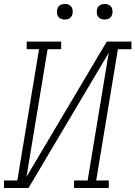

<svg xmlns="http://www.w3.org/2000/svg" viewBox="-35 -944 680 964"><path d="M-15 0V-38H52L161 -697H99V-735H272V-697H204L98 -56L501 -735H625V-697H557L448 -38H511V0H337V-38H405L511 -679L108 0ZM490 -846Q481 -846 472.5 -849Q464 -852 458.5 -859Q453 -866 451.5 -875.5Q450 -885 452 -895Q453 -901 456 -907Q459 -913 465 -917Q471 -921 477.5 -922.5Q484 -924 490 -924Q500 -924 508.5 -921Q517 -918 522.5 -911Q528 -904 529.5 -894.5Q531 -885 529 -875Q528 -869 524.5 -863Q521 -857 515.5 -853Q510 -849 503.5 -847.5Q497 -846 490 -846ZM290 -846Q281 -846 272.5 -849Q264 -852 258.5 -859Q253 -866 251.5 -875.5Q250 -885 252 -895Q253 -901 256 -907Q259 -913 265 -917Q271 -921 277.5 -922.5Q284 -924 290 -924Q300 -924 308.5 -921Q317 -918 322.5 -911Q328 -904 329.5 -894.5Q331 -885 329 -875Q328 -869 324.5 -863Q321 -857 315.5 -853Q310 -849 303.5 -847.5Q297 -846 290 -846Z"/></svg>

Font: Iosevka Slab XLtExObl
Style: Regular
Weight: 200
Width: 7
Italic angle: -9°
Monospace: yes
Designer: Belleve Invis
Foundry: Belleve Invis
Version: Version 11.1.1; ttfautohint (v1.8.3)